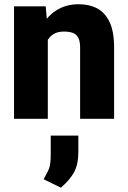

<svg xmlns="http://www.w3.org/2000/svg" viewBox="-20 -558 603 902"><path d="M204.6 0H45.9V-528.3H194.8L204.6 -415.5ZM144 -278.8Q143.6 -360.4 169.2 -418.5Q194.8 -476.6 241.5 -507.3Q288.1 -538.1 349.6 -538.1Q399.4 -538.1 436.5 -518.6Q473.6 -499 494.9 -454.3Q516.1 -409.7 516.1 -333V0H356.4V-333.5Q356.4 -364.3 347.7 -380.9Q338.9 -397.5 321.8 -403.6Q304.7 -409.7 279.8 -409.7Q254.4 -409.7 236.3 -400.4Q218.3 -391.1 206.5 -373.8Q194.8 -356.4 189.5 -333Q184.1 -309.6 184.1 -281.2ZM348.1 154.3Q348.1 213.4 328.6 250Q309.1 286.6 266.1 323.7L185.1 284.2Q193.4 267.1 199.5 256.6Q205.6 246.1 209.7 235.8Q213.9 225.6 216.1 209Q218.3 192.4 218.3 163.6V79.1H348.1Z"/></svg>

Font: Heebo ExtraBold
Style: Regular
Weight: 800
Designer: Oded Ezer
Foundry: Ezer Type House
Version: Version 3.100